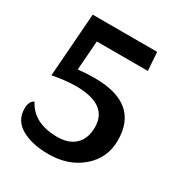

<svg xmlns="http://www.w3.org/2000/svg" viewBox="-162 -777 864 916"><g transform="rotate(30 270.5 -319.0)"><path d="M447 -559H166L154 -398Q199 -403 245 -403Q489 -403 489 -200Q489 -103 416.5 -40.5Q344 22 234 22Q143 22 85 -11Q27 -44 27 -110Q27 -150 52 -162Q99 -70 230 -70Q293 -70 328 -104Q363 -138 363 -200Q363 -325 186 -325Q132 -325 59 -311L85 -660H440Z"/></g></svg>

Font: Sansita
Style: Regular
Weight: 400
Designer: Pablo Cosgaya
Foundry: Omnibus-Type
Version: Version 1.006;hotconv 1.0.109;makeotfexe 2.5.65596